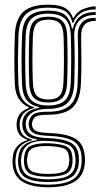

<svg xmlns="http://www.w3.org/2000/svg" viewBox="-20 -627 427 814"><path d="M184 167Q114.8 167 75.2 143.1Q35.8 119.2 33.2 64Q32.8 56.2 33.2 49.6Q33.8 43 34.5 36.8Q36.8 10.8 53.9 -7.8Q71 -26.2 95 -32.2V-35.2Q71.2 -43.5 61.9 -57.6Q52.5 -71.8 50.8 -89.5Q49.8 -97.5 50.8 -107.2Q54.5 -152.5 102 -169V-172.8Q77.8 -182 61.1 -206.1Q44.5 -230.2 42.8 -271.8Q40.8 -322.5 40.8 -369Q40.8 -415.5 42.8 -476.8Q45.5 -547.2 79.1 -577.2Q112.8 -607.2 184.5 -607.2Q233.2 -607.2 256.5 -592.8Q279.8 -578.2 289.2 -551.2H292.5Q306 -578.5 335.4 -589.5Q364.8 -600.5 385.8 -600V-587.2Q344.8 -587 321.5 -570.6Q298.2 -554.2 290.8 -529.8H287.5Q280.2 -561.8 258 -578.1Q235.8 -594.5 184.5 -594.5Q118.5 -594.5 89.6 -566.5Q60.8 -538.5 58.2 -476.8Q56.5 -423.8 56.1 -378.6Q55.8 -333.5 58 -271.8Q60 -227 77.8 -203.4Q95.5 -179.8 124.2 -172.8V-169Q94.5 -161.2 80.2 -145.6Q66 -130 63.8 -107.5Q63 -98 63.8 -89.2Q65.5 -71 76 -57Q86.5 -43 115 -35.8V-32.5Q85.8 -25.5 67.9 -8.5Q50 8.5 47.2 37Q46.2 44 45.6 49.8Q45 55.5 45.5 64Q48.5 115.8 84 135.8Q119.5 155.8 184 155.8Q249.8 155.8 285.4 135.8Q321 115.8 326 64Q327 51.8 325.8 36.5Q321.8 -13.8 286.8 -31.2Q251.8 -48.8 186.8 -51Q139.5 -52.8 123.2 -62.2Q107 -71.8 103.2 -88.8Q100.2 -99.2 101.8 -107.5Q106 -132 122.2 -142.9Q138.5 -153.8 184.5 -153.2Q243.8 -152.8 274.8 -178.8Q305.8 -204.8 309 -270.5Q310.5 -307.2 311 -338.4Q311.5 -369.5 311.1 -402.1Q310.8 -434.8 309.8 -476.2Q308.8 -509.8 327.2 -531.1Q345.8 -552.5 385.8 -551.2V-538.5Q353.2 -538.8 338.2 -522.2Q323.2 -505.8 324 -469Q325 -414 325.1 -368.5Q325.2 -323 323 -271.2Q319.5 -200.8 287.4 -170.8Q255.2 -140.8 184.5 -140.5Q140.5 -140.2 129.4 -131.2Q118.2 -122.2 115.8 -104.8Q114.8 -98.8 116.2 -93.5Q119.5 -78 132.8 -71.4Q146 -64.8 186.8 -63.2Q259.2 -60.8 297.2 -40.4Q335.2 -20 339.8 36.8Q340.5 45.5 340.4 50.6Q340.2 55.8 339.8 64Q335.5 119 296.2 143Q257 167 184 167ZM184 144.8Q123.8 144.8 91.6 128.1Q59.5 111.5 56.8 64.2Q55.8 51 58 36.8Q63.8 -22.8 136.5 -33V-36.2Q104.5 -41.5 91.5 -55.1Q78.5 -68.8 75.2 -89.2Q74 -97.5 74.8 -107.5Q76.5 -131 92.9 -147.4Q109.2 -163.8 146.2 -169.8V-173Q110.8 -180 93 -203Q75.2 -226 73.2 -273Q71.5 -318 71.4 -366.9Q71.2 -415.8 73.5 -475.8Q75.8 -535 102.9 -558.4Q130 -581.8 184.5 -581.8Q233 -581.8 255.4 -563.9Q277.8 -546 285.2 -505.2H288.2Q298 -541 320.9 -558.4Q343.8 -575.8 385.8 -576.2V-563.5Q341 -564 316.9 -540Q292.8 -516 294.8 -472Q296.8 -417 296.6 -367.4Q296.5 -317.8 294.8 -273.5Q291.5 -211.2 263.5 -188.1Q235.5 -165 184.5 -165.5Q143.2 -165.8 118.4 -150.8Q93.5 -135.8 89.8 -110.2Q88 -99.2 89.8 -89.8Q93.8 -66.2 114.6 -54.6Q135.5 -43 186.8 -41.2Q245.2 -39.5 278.1 -23Q311 -6.5 314 36.8Q315.2 51.2 314.2 64.2Q310 110.2 276.8 127.5Q243.5 144.8 184 144.8ZM184.5 -179.8Q231.5 -179.8 254.4 -200.6Q277.2 -221.5 279.8 -274.2Q281.5 -315 281.8 -366.5Q282 -418 280.2 -475.2Q278.2 -528 254.2 -548.5Q230.2 -569 184.5 -569Q136 -569 113.5 -547.9Q91 -526.8 88.8 -474.8Q86.8 -420.2 86.8 -370Q86.8 -319.8 88.8 -273.8Q91 -223 113.6 -201.4Q136.2 -179.8 184.5 -179.8ZM184.5 -192.5Q145.8 -192.5 125.9 -209.9Q106 -227.2 104 -274.2Q102.2 -320.5 102.2 -373Q102.2 -425.5 104 -474Q106 -520.8 125.4 -538.5Q144.8 -556.2 184.5 -556.2Q225.5 -556.2 244.2 -538.2Q263 -520.2 264.8 -474.8Q266.5 -421 266.4 -370Q266.2 -319 264.5 -274.8Q262 -228.5 242.9 -210.5Q223.8 -192.5 184.5 -192.5ZM184.5 -205.2Q217 -205.2 232 -220.6Q247 -236 249 -276Q251 -320 251.1 -371.9Q251.2 -423.8 249.5 -474Q247.8 -513.5 232.6 -528.5Q217.5 -543.5 184.5 -543.5Q151.8 -543.5 136.5 -528.4Q121.2 -513.2 119.5 -473.2Q117.5 -424.8 117.5 -373.6Q117.5 -322.5 119.5 -275.2Q121.2 -234.8 137 -220Q152.8 -205.2 184.5 -205.2ZM184 133.2Q242.2 133.2 269.5 117.8Q296.8 102.2 299.8 64Q300.8 52 299.2 36.8Q296 -2.5 266.9 -14.5Q237.8 -26.5 186.8 -29.5Q133 -32.8 104.8 -17.2Q76.5 -1.8 70.8 36.8Q68.2 50.5 69.2 64.5Q72.2 105.8 102.1 119.5Q132 133.2 184 133.2ZM184 122.2Q136.2 122.2 110.4 110.9Q84.5 99.5 82 64.2Q80.5 50 82.8 36.2Q86.8 1 113.5 -10.1Q140.2 -21.2 187.5 -19.5Q231.8 -18 257.6 -8.2Q283.5 1.5 286.8 36.8Q288.5 50.5 287 64.2Q283.8 100 257.5 111.1Q231.2 122.2 184 122.2ZM184 110.5Q222.2 110.5 245.8 102.8Q269.2 95 272.5 64.5Q275.2 51.8 272 36.8Q269.5 7.8 246.4 0.8Q223.2 -6.2 186.8 -7.8Q145 -9.2 121.9 -0.2Q98.8 8.8 96.5 36.5Q92.5 50.5 95.5 64.5Q98.5 94.2 121.4 102.4Q144.2 110.5 184 110.5Z"/></svg>

Font: Big Shoulders Inline Display Medium
Style: Regular
Weight: 500
Designer: Patric King
Foundry: XO Type Co
Version: Version 1.000